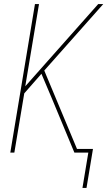

<svg xmlns="http://www.w3.org/2000/svg" viewBox="-20 -755 540 950"><path d="M388 175 417 0H348L237 -267L185 -390L100 -293L51 0H31L153 -735H173L105 -328L466 -735H491L199 -406L361 -18H440L408 175Z"/></svg>

Font: Iosevka SS04 Thin
Style: Italic
Weight: 100
Italic angle: -9°
Monospace: yes
Designer: Belleve Invis
Foundry: Belleve Invis
Version: Version 19.0.0; ttfautohint (v1.8.4)